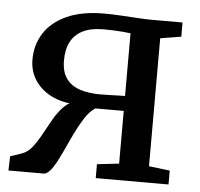

<svg xmlns="http://www.w3.org/2000/svg" viewBox="-45 -606 681 653"><g transform="rotate(5 295.5 -280.0)"><path d="M7 0 8.5 -48.5 45.5 -61Q67 -68 82.8 -88.2Q98.5 -108.5 112.5 -134.5Q126.5 -160.5 141.2 -186.2Q156 -212 174.8 -231Q193.5 -250 220 -255.5L220.5 -244.5Q174 -244 136.5 -261.5Q99 -279 77.2 -310.5Q55.5 -342 55.5 -383.5Q55.5 -433.5 81 -473.5Q106.5 -513.5 157.8 -536.8Q209 -560 285.5 -560Q313 -560 343.2 -558.2Q373.5 -556.5 400.5 -554.8Q427.5 -553 445 -553H553V-504.5L482 -493V-56L553.5 -47.5V0H305V-47.5L380 -56V-236H283Q264 -224 247.2 -197.8Q230.5 -171.5 215.2 -139.5Q200 -107.5 186 -77Q172 -46.5 158.2 -25.2Q144.5 -4 130.5 0ZM294.5 -285Q308 -285 324.5 -285.5Q341 -286 356.2 -286.5Q371.5 -287 380 -287V-501Q370.5 -502.5 354 -503.8Q337.5 -505 319.5 -505.8Q301.5 -506.5 287.5 -506.5Q245.5 -506.5 217.8 -493Q190 -479.5 176.2 -453.5Q162.5 -427.5 162.5 -389.5Q162.5 -349.5 180 -326.5Q197.5 -303.5 227.5 -294.2Q257.5 -285 294.5 -285Z"/></g></svg>

Font: Merriweather 24pt
Style: Regular
Weight: 400
Designer: Eben Sorkin
Foundry: Eben Sorkin
Version: Version 2.100